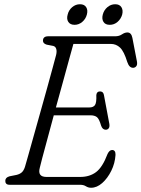

<svg xmlns="http://www.w3.org/2000/svg" viewBox="-20 -871 666 905"><path d="M358 0H25.5Q14 0 9.2 -5.5Q4.5 -11 5 -19Q5 -34.5 25 -40L57.5 -46.5Q72.5 -50 82 -58Q91.5 -66 97.5 -84Q101 -95.5 111.8 -133.8Q122.5 -172 137.8 -226.5Q153 -281 170 -341.2Q187 -401.5 202.5 -457.5Q218 -513.5 229.2 -555Q240.5 -596.5 244.5 -612Q248.5 -628.5 245.2 -640Q242 -651.5 231 -654.5L200 -660.5Q182.5 -666 182.5 -679Q182.5 -700 207.5 -700H523.5Q541.5 -700 554.8 -709Q568 -718 580.5 -718Q599 -718 604 -692.5L625.5 -581Q628 -567 623 -559.8Q618 -552.5 609 -551.5Q589.5 -550 580 -578.5Q564.5 -629 546 -646.5Q527.5 -664 502.5 -664H326Q319.5 -641.5 306.8 -594.8Q294 -548 277.5 -487.8Q261 -427.5 243.5 -364.5H401Q420 -364.5 427.8 -376Q435.5 -387.5 434 -423Q436 -440 450.5 -440Q460 -440 464.5 -435Q469 -430 470 -422.5L495.5 -286.5Q497.5 -272.5 492.2 -266Q487 -259.5 478.5 -259.5Q463 -259.5 456.5 -279Q447.5 -310.5 436.8 -319Q426 -327.5 406 -327.5H233.5Q217.5 -268 203.2 -215.2Q189 -162.5 179.2 -126.2Q169.5 -90 167.5 -80Q156 -37 199 -37H358Q402.5 -37 433 -60Q463.5 -83 487 -145.5Q496 -164 508.5 -164Q525 -164 524.5 -141Q522 -101 504.5 -65.8Q487 -30.5 461.8 -8.2Q436.5 14 409.5 14Q396 14 385 7Q374 0 358 0ZM331.5 -754Q311 -754 302 -767.8Q293 -781.5 299 -802.5Q304 -823.5 320.2 -837.2Q336.5 -851 357 -851Q377.5 -851 386.2 -837.2Q395 -823.5 389.5 -802.5Q384 -781.5 367.8 -767.8Q351.5 -754 331.5 -754ZM497.5 -754Q476.5 -754 467.8 -767.8Q459 -781.5 464.5 -802.5Q470 -823.5 486.2 -837.2Q502.5 -851 523 -851Q543.5 -851 552.2 -837.2Q561 -823.5 556 -802.5Q550 -781.5 534 -767.8Q518 -754 497.5 -754Z"/></svg>

Font: Fraunces 72pt S100 Light
Style: Italic
Weight: 300
Italic angle: -16°
Version: Version 1.000; ttfautohint (v1.8.3)